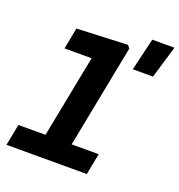

<svg xmlns="http://www.w3.org/2000/svg" viewBox="-150 -978 1027 1103"><g transform="rotate(20 364.0 -427.0)"><path d="M12 0H503L528.5 -130.5H363L486 -761L471.5 -778.5L161 -765L136 -634.5H301.5L203 -130.5H37.5ZM545.5 -656H669L728 -854H592.5Z"/></g></svg>

Font: Monaspace Neon ExtraBold
Style: Italic
Weight: 800
Italic angle: -11°
Designer: Riley Cran & the Lettermatic Team
Foundry: Lettermatic
Version: Version 1.200 (Monaspace Neon)